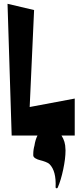

<svg xmlns="http://www.w3.org/2000/svg" viewBox="-20 -715 440 1020"><path d="M20 -694.8 161.1 -661.6 137.7 -146.5 377 -191.4V4.9H306.6Q327.6 37.1 327.6 76.7Q327.6 78.1 327.9 80.6Q328.1 83 328.1 84.5Q328.1 127 315.9 184.8Q303.7 242.7 286.6 281.7Q285.2 285.2 281.2 285.2Q275.4 285.2 275.4 279.3Q279.3 193.4 243.2 157.2Q236.3 150.4 221.4 144.8Q206.5 139.2 192.9 136Q179.2 132.8 168.2 126.2Q157.2 119.6 156.7 110.8V104Q156.7 80.6 163.1 58.1Q167.5 27.8 179.2 4.9H42Z"/></svg>

Font: Some Time Later
Style: Regular
Weight: 400
Version: Version 003.300